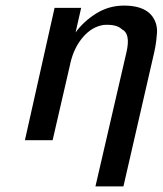

<svg xmlns="http://www.w3.org/2000/svg" viewBox="-20 -501 581 686"><path d="M69 0 175 -473H270L250 -385Q279 -425 324 -453Q369 -481 423 -481Q519 -481 538 -414Q543 -395 540 -374Q538 -345 531 -314L421 165H321L432 -315Q447 -381 416 -396Q397 -415 351 -412Q309 -406 277 -369Q245 -332 232 -278Q231 -276 231 -273L168 0Z"/></svg>

Font: Coval
Style: Italic
Weight: 400
Foundry: Context Ltd
Version: Version 001.000